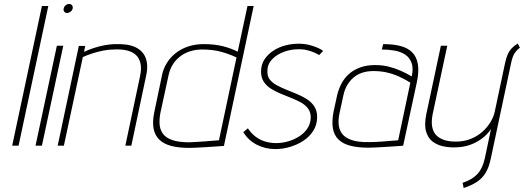

<svg xmlns="http://www.w3.org/2000/svg" viewBox="-20 -730 2625 962"><path d="M41 0H73L222 -700H190Z M158 0H190L297 -501H265ZM326 -710Q317 -710 309 -703.5Q301 -697 299 -687Q297 -678 302 -671.5Q307 -665 316 -665Q325 -665 333.5 -671.5Q342 -678 344 -687Q346 -697 341 -703.5Q336 -710 326 -710Z M681 -345 608 0H638L711 -345Q721 -387 716 -416.5Q711 -446 696 -464.5Q681 -483 658.5 -493.5Q636 -504 608.5 -507Q581 -510 553 -509Q528 -508 502 -503Q476 -498 450 -489.5Q424 -481 401 -470L407 -500H375L269 0H300L395 -444Q417 -454 443 -462.5Q469 -471 497 -476.5Q525 -482 552 -482Q587 -484 615 -477.5Q643 -471 660.5 -455Q678 -439 684 -412Q690 -385 681 -345Z M1102 1 1251 -700H1220L1171 -471Q1138 -488 1096.5 -498.5Q1055 -509 1001 -509Q958 -509 922.5 -497Q887 -485 860.5 -464Q834 -443 817 -416Q800 -389 793 -359L753 -168Q743 -120 749.5 -86Q756 -52 778 -30.5Q800 -9 837.5 1Q875 11 928 11Q940 11 961.5 10Q983 9 1007.5 7.5Q1032 6 1053.5 4.5Q1075 3 1089 2Q1103 1 1102 1ZM1165 -442 1077 -27Q1078 -27 1068 -26.5Q1058 -26 1041.5 -24.5Q1025 -23 1005 -21.5Q985 -20 965.5 -19Q946 -18 930 -17Q875 -17 842.5 -28.5Q810 -40 795.5 -61Q781 -82 779.5 -109Q778 -136 784 -166L825 -355Q832 -386 847.5 -409.5Q863 -433 885.5 -449.5Q908 -466 935.5 -474Q963 -482 992 -482Q1046 -482 1088 -470.5Q1130 -459 1165 -442Z M1579 -454 1599 -475Q1592 -481 1574 -489.5Q1556 -498 1531 -504.5Q1506 -511 1475 -511Q1443 -511 1410 -502.5Q1377 -494 1349.5 -476Q1322 -458 1305 -432Q1288 -406 1288 -371Q1288 -341 1301.5 -320.5Q1315 -300 1337 -286Q1359 -272 1385.5 -261Q1412 -250 1438.5 -239.5Q1465 -229 1487 -217Q1509 -205 1522.5 -187.5Q1536 -170 1537 -145Q1537 -112 1521 -87.5Q1505 -63 1479 -46.5Q1453 -30 1423 -21.5Q1393 -13 1364 -13Q1334 -13 1307 -21.5Q1280 -30 1259 -46.5Q1238 -63 1222 -87L1199 -68Q1224 -27 1266.5 -5Q1309 17 1360 17Q1395 17 1431.5 6.5Q1468 -4 1499 -24Q1530 -44 1549.5 -74.5Q1569 -105 1569 -144Q1569 -174 1555.5 -195.5Q1542 -217 1520 -231.5Q1498 -246 1471 -257.5Q1444 -269 1417.5 -279.5Q1391 -290 1368.5 -302Q1346 -314 1332.5 -330.5Q1319 -347 1320 -372Q1319 -400 1333.5 -420.5Q1348 -441 1371 -455Q1394 -469 1420.5 -476Q1447 -483 1472 -483Q1498 -484 1519.5 -478.5Q1541 -473 1556.5 -466Q1572 -459 1579 -454Z M2043 -347Q2018 -362 1989 -375Q1960 -388 1928 -396Q1896 -404 1860 -404Q1816 -404 1783 -391.5Q1750 -379 1727 -358Q1704 -337 1690 -309.5Q1676 -282 1669 -252L1651 -169Q1642 -121 1648 -86.5Q1654 -52 1676.5 -30.5Q1699 -9 1736.5 0.5Q1774 10 1826 10Q1838 10 1859.5 9Q1881 8 1905.5 6.5Q1930 5 1952 3.5Q1974 2 1987.5 1Q2001 0 2000 0L2069 -320Q2080 -373 2073.5 -409.5Q2067 -446 2045 -468Q2023 -490 1986.5 -499.5Q1950 -509 1900 -509L1893 -482Q1926 -482 1957 -476.5Q1988 -471 2010 -456.5Q2032 -442 2042 -415.5Q2052 -389 2043 -347ZM2036 -316 1975 -27Q1976 -27 1966 -26.5Q1956 -26 1940 -24.5Q1924 -23 1904 -21.5Q1884 -20 1865 -19Q1846 -18 1830 -18Q1773 -17 1740 -29Q1707 -41 1692.5 -62Q1678 -83 1676.5 -110Q1675 -137 1682 -167L1700 -250Q1706 -280 1719.5 -303Q1733 -326 1752 -342Q1771 -358 1796 -366Q1821 -374 1851 -374Q1887 -374 1918 -367Q1949 -360 1978 -347Q2007 -334 2036 -316Z M2585 -491 2574 -512Q2556 -501 2543.5 -487.5Q2531 -474 2523.5 -456.5Q2516 -439 2511 -416L2459 -171Q2453 -143 2436.5 -116.5Q2420 -90 2396 -69Q2372 -48 2342 -35.5Q2312 -23 2279 -21Q2244 -19 2216.5 -25.5Q2189 -32 2170.5 -48Q2152 -64 2146 -91.5Q2140 -119 2148 -159L2221 -501H2189L2116 -158Q2105 -104 2115 -70.5Q2125 -37 2149 -19.5Q2173 -2 2205 4Q2237 10 2269 8Q2303 7 2334.5 -4Q2366 -15 2393.5 -35Q2421 -55 2440 -83L2409 64Q2403 90 2394 109Q2385 128 2372 142Q2359 156 2340.5 167Q2322 178 2298 186L2303 212Q2343 199 2370 181Q2397 163 2413.5 135.5Q2430 108 2439 65L2541 -415Q2548 -448 2558.5 -463.5Q2569 -479 2585 -491Z"/></svg>

Font: Advent Pro ExtraLight
Style: Italic
Weight: 250
Italic angle: -12°
Version: Version 3.000